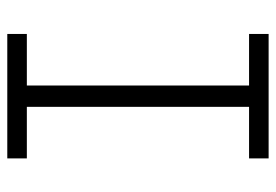

<svg xmlns="http://www.w3.org/2000/svg" viewBox="-138 -638 775 540"><g transform="rotate(-90 250.0 -367.5)"><path d="M75 0V-55H220V-680H75V-735H425V-680H280V-55H425V0Z"/></g></svg>

Font: Iosevka Light
Style: Regular
Weight: 300
Monospace: yes
Designer: Belleve Invis
Foundry: Belleve Invis
Version: Version 32.5.0; ttfautohint (v1.8.4)